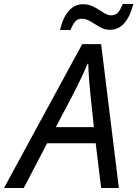

<svg xmlns="http://www.w3.org/2000/svg" viewBox="-77 -933 682 953"><path d="M-57 0 331 -714H425L513 0H425L398 -222H157L41 0ZM200 -302H389L373 -452Q369 -490 365.5 -536Q362 -582 361 -617H358Q342 -579 321 -535.5Q300 -492 277 -448ZM221 -784Q235 -846 264 -879Q293 -912 336 -912Q365 -912 390 -898.5Q415 -885 436 -871Q457 -857 474 -857Q496 -857 508 -870Q520 -883 532 -913H585Q569 -851 540 -818Q511 -785 468 -785Q442 -785 418 -799Q394 -813 372.5 -826.5Q351 -840 329 -840Q308 -840 296 -826Q284 -812 273 -784Z"/></svg>

Font: Noto Sans IKEA
Style: Italic
Weight: 400
Italic angle: -12°
Designer: Monotype Design Team
Foundry: Monotype Imaging Inc.
Version: Version 2.001